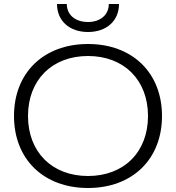

<svg xmlns="http://www.w3.org/2000/svg" viewBox="-20 -930 880 960"><path d="M420 10C642 10 790 -134 790 -350C790 -566 642 -710 420 -710C198 -710 50 -566 50 -350C50 -134 198 10 420 10ZM420 -50C240 -50 120 -170 120 -350C120 -530 240 -650 420 -650C600 -650 720 -530 720 -350C720 -170 600 -50 420 -50ZM575 -910H524C524 -856 482 -820 420 -820C356 -820 314 -856 314 -910H265C265 -826 327 -770 420 -770C513 -770 575 -826 575 -910Z"/></svg>

Font: Gully Light
Style: Regular
Weight: 300
Designer: jaikishan Patel
Foundry: MagicType
Version: Version 1.000;Glyphs 3.2 (3242)